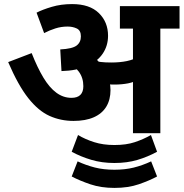

<svg xmlns="http://www.w3.org/2000/svg" viewBox="-20 -652 899 940"><path d="M765 -512V0H631V-512H567V-622H859V-512ZM333 -632Q419 -632 464 -588Q509 -544 509 -477Q509 -428 483 -389.5Q457 -351 406 -328.5Q355 -306 281 -304L275 -410Q334 -413 355 -429Q376 -445 376 -474Q376 -503 356 -512.5Q336 -522 311 -522Q280 -522 251.5 -513Q223 -504 196 -490L159 -590Q188 -605 233.5 -618.5Q279 -632 333 -632ZM521 -211Q521 -164 500.5 -130Q480 -96 439.5 -78Q399 -60 340 -60Q277 -60 222.5 -84.5Q168 -109 118.5 -171.5Q69 -234 20 -348L135 -392Q163 -321 192.5 -272Q222 -223 256 -198Q290 -173 330 -173Q359 -173 373.5 -187.5Q388 -202 388 -230Q388 -271 366 -301Q344 -331 297 -359L376 -383L438 -374Q453 -362 467 -346Q481 -330 491 -313L502 -292Q511 -273 516 -252.5Q521 -232 521 -211ZM525 -346Q567 -346 601 -353Q635 -360 669 -379V-269Q639 -250 607.5 -244Q576 -238 542 -238Q521 -238 500.5 -239.5Q480 -241 462.5 -244Q445 -247 431 -249L419 -342L434 -355Q453 -351 474 -348.5Q495 -346 525 -346ZM540 146Q479 146 427 130.5Q375 115 331 91L362 9Q397 30 441 44Q485 58 540 58Q598 58 640 44Q682 30 719 9L749 91Q703 116 652.5 131Q602 146 540 146ZM540 268Q475 268 423 250.5Q371 233 331 212L360 138Q401 157 444 168Q487 179 540 179Q592 179 634.5 168.5Q677 158 720 138L749 212Q712 232 660 250Q608 268 540 268Z"/></svg>

Font: Noto Sans Devanagari
Style: Regular
Weight: 400
Designer: Jelle Bosma - Monotype Design Team
Foundry: Monotype Imaging Inc.
Version: Version 2.003